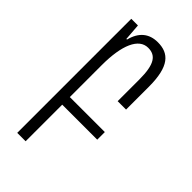

<svg xmlns="http://www.w3.org/2000/svg" viewBox="-228 -561 857 857"><g transform="rotate(45 201.0 -132.0)"><path d="M68 233H121V2H342V-46H121V-248C121 -375 154 -449 213 -449C261 -449 285 -417 285 -321V-184H338V-328C338 -457 296 -497 226 -497C172 -497 135 -468 120 -408H116L110 -487H68Z"/></g></svg>

Font: Noto Sans Armenian ExtraCondensed Light
Style: Regular
Weight: 300
Width: 2
Designer: Monotype Design Team
Foundry: Monotype Imaging Inc.
Version: Version 2.008